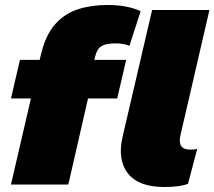

<svg xmlns="http://www.w3.org/2000/svg" viewBox="-20 -740 860 770"><path d="M24 0 104 -345H24L60 -500H139L144 -520Q162 -598 200 -641.5Q238 -685 291.5 -702.5Q345 -720 410 -720Q454 -720 488 -713Q522 -706 544 -695L499 -556Q490 -560 477 -563Q464 -566 441 -566Q405 -566 387 -555Q369 -544 362 -515L358 -500H486L450 -345H333L254 0ZM639 10Q536 10 493 -44.5Q450 -99 472 -193L590 -700H820L704 -199Q690 -140 742 -140Q762 -140 771 -143L734 -3Q702 10 639 10Z"/></svg>

Font: Work Sans Black
Style: Italic
Weight: 900
Italic angle: -13°
Designer: Wei Huang
Foundry: Wei Huang
Version: Version 2.009; ttfautohint (v1.8.3)